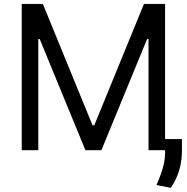

<svg xmlns="http://www.w3.org/2000/svg" viewBox="-20 -747 929 955"><path d="M88.1 -727.3H193.2L440.3 -123.6H448.9L696 -727.3H801.1V0H718.8V-552.6H711.6L484.4 0H404.8L177.6 -552.6H170.5V0H88.1ZM884.9 -55.4V11.4Q884.2 42.6 878.2 72.4Q872.2 102.3 860.1 131Q848 159.8 829.5 187.5L758.5 173.3Q770.6 144.9 780.2 118.4Q789.8 92 795.5 65.9Q801.1 39.8 801.1 12.8V-55.4Z"/></svg>

Font: InterMG
Style: Regular
Weight: 400
Designer: Rasmus Andersson
Foundry: rsms
Version: Version 3.019;December 26, 2023;FontCreator 15.0.0.2955 64-b